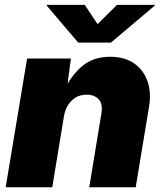

<svg xmlns="http://www.w3.org/2000/svg" viewBox="-20 -789 686 809"><path d="M249 -296.4 200.2 0H3.9L94.2 -542.5H278.8L260.3 -402.8L250.5 -408.7Q280.3 -471.7 326.7 -510.7Q373 -549.8 444.3 -549.8Q504.9 -549.8 544.9 -522Q585 -494.1 601.6 -446.3Q618.2 -398.4 607.9 -338.9L551.8 0H356L407.2 -310.1Q414.1 -350.6 396 -370.4Q377.9 -390.1 345.2 -390.1Q318.8 -390.1 298.8 -378.2Q278.8 -366.2 266.1 -345.2Q253.4 -324.2 249 -296.4ZM336.9 -768.6 391.1 -687.5 473.1 -768.6H632.8L632.3 -765.6L447.3 -609.4H309.6L176.8 -765.6L177.2 -768.6Z"/></svg>

Font: Inter 16pt Black
Style: Italic
Weight: 900
Italic angle: -9.3988°
Version: Version 4.001;git-66647c0bb